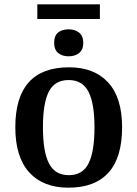

<svg xmlns="http://www.w3.org/2000/svg" viewBox="-20 -860 636 890"><path d="M51 -270Q51 -548 300 -548Q417 -548 481.5 -477.5Q546 -407 546 -270Q546 -130 483 -60Q420 10 297 10Q180 10 115.5 -61Q51 -132 51 -270ZM418 -270Q418 -381 390 -435Q362 -489 298 -489Q234 -489 206.5 -435.5Q179 -382 179 -270Q179 -157 207 -102.5Q235 -48 299 -48Q363 -48 390.5 -102.5Q418 -157 418 -270ZM153 -840H443V-772H153ZM231 -661Q231 -694 249 -709Q267 -724 298 -724Q328 -724 347 -708.5Q366 -693 366 -661Q366 -630 347 -614.5Q328 -599 298 -599Q268 -599 249.5 -614.5Q231 -630 231 -661Z"/></svg>

Font: Noto Serif SemiBold
Style: Regular
Weight: 600
Designer: Monotype Design Team
Foundry: Monotype Imaging Inc.
Version: Version 1.001